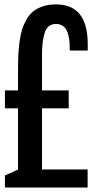

<svg xmlns="http://www.w3.org/2000/svg" viewBox="-20 -837 438 857"><path d="M2 0V-53.7L60.5 -80.1V-353.5H2V-433.6H60.5V-525.9Q60.5 -563 61.8 -591.3Q63 -619.6 67.4 -651.6Q71.8 -683.6 79.1 -706.5Q86.4 -729.5 99.1 -751.5Q111.8 -773.4 129.4 -787.1Q147 -800.8 172.4 -809.1Q197.8 -817.4 230 -817.4Q370.1 -817.4 371.6 -644V-611.3H291.5Q291.5 -631.3 290.5 -646.5Q289.6 -661.6 285.6 -678.2Q281.7 -694.8 275.4 -705.6Q269 -716.3 257.6 -723.1Q246.1 -730 230 -730Q210 -730 197 -719Q184.1 -708 178.2 -686.5Q172.4 -665 170.2 -646Q168 -627 167.5 -598.1V-433.6H286.6V-353.5H167.5V-80.6H371.1V0Z"/></svg>

Font: Oswald Regular
Style: Regular
Weight: 400
Designer: Vernon Adams
Foundry: Vernon Adams
Version: 3.0; ttfautohint (v0.95) -l 8 -r 50 -G 200 -x 0 -w "G" -W -c